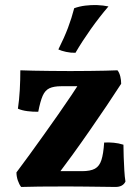

<svg xmlns="http://www.w3.org/2000/svg" viewBox="-20 -740 550 762"><path d="M63.9 2Q55.8 -8.7 50.5 -24.4Q45.3 -40.1 45.3 -55.8Q68.9 -86.8 96.8 -125.5Q124.7 -164.1 154.3 -205.4Q183.9 -246.7 212 -287Q240.2 -327.3 263.6 -362.2Q287 -397.2 302.6 -422.9L333.1 -397.8H223Q193.8 -397.8 176.4 -389.8Q159.1 -381.8 149.4 -359.9Q139.8 -337.9 131.8 -296.5Q111.5 -296 89.2 -298.8Q66.8 -301.6 51.1 -308.7Q56.2 -342.7 58.5 -382.9Q60.7 -423 60.7 -461Q81.7 -460 112.5 -459.5Q143.2 -459 181.1 -458.5Q219 -458 259.4 -458Q300.9 -458 335.4 -458.5Q370 -459 397.9 -459.5Q425.8 -460 446.3 -461Q453.8 -451.4 457.4 -436.8Q460.9 -422.2 460.9 -407.6Q435.4 -367.9 403.4 -320.4Q371.3 -272.8 336.8 -223.1Q302.3 -173.3 268.2 -126.2Q234 -79.1 204.3 -39.8L182.8 -60.7H305.4Q338.7 -60.7 356.7 -70.5Q374.6 -80.3 382.5 -104.9Q390.4 -129.4 393.4 -174.3Q412.7 -175.3 431.5 -173.5Q450.2 -171.8 469.9 -165.7Q469.9 -145 470.9 -117.6Q471.9 -90.2 473.4 -63.9Q474.9 -37.6 477.9 -19.6Q467.9 2 438.1 2Q414.7 1.5 383.6 1.3Q352.6 1 317.9 0.5Q283.3 0 247.6 0Q181.6 0 136.2 0.5Q90.9 1 63.9 2ZM279.5 -530.5Q261.1 -530 242.2 -534.1Q223.3 -538.2 211.6 -543.8Q235.1 -590.7 249.8 -629.5Q264.5 -668.4 274.5 -707.4Q295.5 -714.9 318.4 -717.7Q341.3 -720.4 363.1 -720Q376.3 -719.5 388.8 -718Q401.2 -716.5 410.4 -714.5Q374.3 -672.3 340.3 -624.4Q306.4 -576.5 279.5 -530.5Z"/></svg>

Font: Vollkorn
Style: Regular
Weight: 400
Designer: Friedrich Althausen
Foundry: Friedrich Althausen
Version: Version 5.001